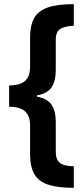

<svg xmlns="http://www.w3.org/2000/svg" viewBox="-20 -741 405 926"><path d="M336 165Q260 165 213.5 150Q167 135 146 99.5Q125 64 125 0V-137Q125 -181 101.5 -203.5Q78 -226 24 -226V-329Q76 -329 100.5 -350.5Q125 -372 125 -418V-558Q125 -616 143.5 -651.5Q162 -687 208 -704Q254 -721 336 -721V-617Q294 -615 271.5 -602Q249 -589 249 -548V-404Q249 -349 228 -319Q207 -289 158 -281V-275Q208 -266 228.5 -236Q249 -206 249 -153V-9Q249 28 268 44Q287 60 336 61Z"/></svg>

Font: Noto Sans Lao ExtraCondensed
Style: Bold
Weight: 700
Width: 2
Designer: Monotype Design Team
Foundry: Monotype Imaging Inc.
Version: Version 2.003; ttfautohint (v1.8.4.7-5d5b)